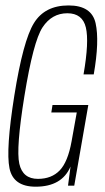

<svg xmlns="http://www.w3.org/2000/svg" viewBox="-20 -700 396 724"><path d="M114.5 4Q213.5 4 246 -72L236.5 0H260L313 -304H178L173.5 -276H269.5L250 -167.5Q236 -89.5 205.2 -57.5Q174.5 -25.5 123 -25.5Q65.5 -25.5 52.8 -82.8Q40 -140 72 -337.5Q105.5 -544 140.5 -597Q175.5 -650 234 -650Q291 -650 303.8 -596.2Q316.5 -542.5 295 -419.5H333.5Q355.5 -545.5 340.5 -612.5Q325.5 -679.5 238.5 -679.5Q149 -679.5 108 -613Q67 -546.5 34 -339.5Q1.5 -135 15.8 -65.5Q30 4 114.5 4Z"/></svg>

Font: Anybody Condensed ExtraLight
Style: Italic
Weight: 250
Width: 3
Italic angle: -10°
Version: Version 1.113;gftools[0.9.25]